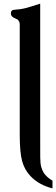

<svg xmlns="http://www.w3.org/2000/svg" viewBox="-20 -749 310 1059"><path d="M201.7 -2.9Q201.7 82 201.9 117.7Q202.1 153.3 207.5 172.4Q215.8 200.2 231.2 217Q246.6 233.9 269.5 247.6V290Q195.3 271.5 148.9 223.1Q115.2 188 102.1 139.6Q88.9 91.3 88.9 -5.9V-613.8Q88.9 -638.7 64.5 -647.5Q40 -656.2 40 -675.3Q40 -695.3 62 -695.3Q92.3 -696.8 123 -704.8Q153.8 -712.9 201.7 -729Z"/></svg>

Font: Caudex
Style: Bold
Weight: 700
Version: Version 1.01